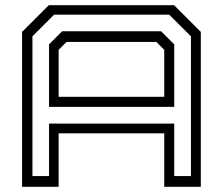

<svg xmlns="http://www.w3.org/2000/svg" viewBox="-20 -720 859 740"><path d="M65 0V-597L168 -700H651L754 -597V0H613V-206H206V0ZM105 -41.5H169V-243.5H651.5V-41.5H716V-580L632 -663.5H188.5L105 -580ZM169 -308V-549L219.5 -599.5H601L651.5 -549V-308ZM206 -347H613V-528L582.5 -558.5H236.5L206 -528Z"/></svg>

Font: Tourney Expanded
Style: Regular
Weight: 400
Width: 7
Designer: Tyler Finck
Foundry: Etcetera Type Co
Version: Version 1.010; ttfautohint (v1.8.3)